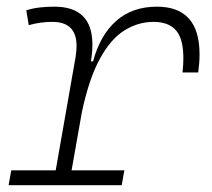

<svg xmlns="http://www.w3.org/2000/svg" viewBox="-20 -547 626 567"><path d="M5.4 0 13.2 -43.9H144.5L203.1 -377.9Q206.1 -396 206.1 -411.1Q206.1 -482.4 134.8 -482.4Q98.6 -482.4 64.9 -472.7L57.6 -516.6Q78.1 -522.9 98.9 -525.1Q119.6 -527.3 140.6 -527.3Q252.9 -527.3 252.9 -415.5Q252.9 -393.1 248.5 -365.7H254.9Q275.4 -442.9 323 -485.1Q370.6 -527.3 443.4 -527.3Q569.3 -527.3 569.3 -386.7Q569.3 -361.8 565.4 -333H519Q521.5 -356 521.5 -375.5Q521.5 -419.9 507.8 -445.8Q487.3 -482.4 433.6 -482.4Q387.7 -482.4 347.2 -457Q306.6 -431.6 274.7 -373Q242.7 -314.5 221.7 -215.3L191.4 -43.9H347.2L339.4 0Z"/></svg>

Font: CaskaydiaCove NF ExtraLight
Style: Italic
Weight: 200
Italic angle: -10°
Designer: Aaron Bell
Foundry: Saja Typeworks
Version: Version 2111.001; VTT 6.35;Nerd Fonts 3.2.1